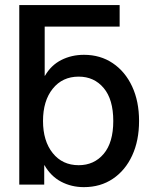

<svg xmlns="http://www.w3.org/2000/svg" viewBox="-20 -748 616 778"><path d="M319.8 10.3Q269.5 10.3 227.8 -11.7Q186 -33.7 160.2 -78.6H159.2V0H58.1V-727.5H464.8V-640.1H161.1V-440.9H162.1Q187 -483.9 228.5 -504.9Q270 -525.9 320.3 -525.9Q386.7 -525.9 437 -491.9Q487.3 -458 515.4 -397.7Q543.5 -337.4 543.5 -257.8Q543.5 -178.2 515.6 -117.9Q487.8 -57.6 437.5 -23.7Q387.2 10.3 319.8 10.3ZM298.8 -78.6Q361.3 -78.6 400.1 -124.5Q439 -170.4 439 -257.8Q439 -345.2 400.1 -391.4Q361.3 -437.5 298.8 -437.5Q232.9 -437.5 193.6 -388.4Q154.3 -339.4 154.3 -257.8Q154.3 -176.8 193.6 -127.7Q232.9 -78.6 298.8 -78.6Z"/></svg>

Font: Inter Display Medium
Style: Regular
Weight: 500
Designer: Rasmus Andersson
Foundry: rsms
Version: Version 4.001;git-9221beed3